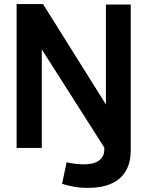

<svg xmlns="http://www.w3.org/2000/svg" viewBox="-20 -722 719 937"><path d="M61 0V-702H190L497 -212V-700H618V12Q618 73 593 114Q568 155 521.5 175Q475 195 409 195Q374 195 342.5 189.5Q311 184 283 175L305 70Q327 75 348.5 77.5Q370 80 388 80Q419 80 441.5 72.5Q464 65 476.5 48.5Q489 32 489 7V-2L184 -481V0Z"/></svg>

Font: Georama ExtraCondensed Thin SemiBold
Style: Regular
Weight: 600
Version: Version 1.001